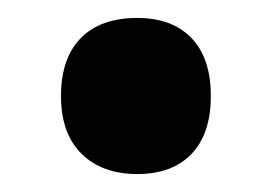

<svg xmlns="http://www.w3.org/2000/svg" viewBox="-20 -183 303 214"><path d="M48 -76Q48 -118 70 -140.5Q92 -163 133 -163Q172 -163 193.5 -140.5Q215 -118 215 -76Q215 -34 193.5 -11.5Q172 11 133 11Q94 11 71 -11.5Q48 -34 48 -76Z"/></svg>

Font: Noto Sans Myanmar UI ExtraCondensed ExtraBold
Style: Regular
Weight: 800
Width: 2
Designer: Monotype Design Team
Foundry: Monotype Imaging Inc.
Version: Version 2.103; ttfautohint (v1.8.4.7-5d5b)